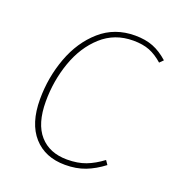

<svg xmlns="http://www.w3.org/2000/svg" viewBox="-104 -615 657 711"><g transform="rotate(20 224.0 -259.5)"><path d="M441 -479 427 -465Q401 -488 374.5 -498.5Q348 -509 310 -509Q237 -509 185.5 -462.5Q134 -416 108 -342Q82 -268 82 -187Q82 -99 121 -55Q160 -11 229 -11Q271 -11 302.5 -23Q334 -35 366 -59L377 -43Q343 -17 308 -3.5Q273 10 229 10Q150 10 104.5 -41Q59 -92 59 -187Q59 -273 88 -351.5Q117 -430 173.5 -479.5Q230 -529 310 -529Q351 -529 381.5 -517Q412 -505 441 -479Z"/></g></svg>

Font: Fira Sans Condensed Thin
Style: Italic
Weight: 250
Width: 3
Italic angle: -8°
Designer: Carrois Corporate & Edenspiekermann AG
Foundry: Carrois Corporate GbR & Edenspiekermann AG
Version: Version 4.203